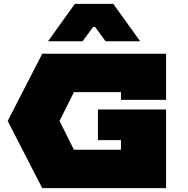

<svg xmlns="http://www.w3.org/2000/svg" viewBox="-20 -980 980 1000"><path d="M490 -410H845V0H200L20 -350L200 -700H845V-460H610V-500H365L290 -350L365 -200H610V-250H490ZM570 -960 710 -765H530L475 -840H465L410 -765H230L370 -960Z"/></svg>

Font: Imperial One
Style: Regular
Weight: 400
Designer: Jovanny Lemonad
Foundry: Jovanny Lemonad
Version: Version 1.000